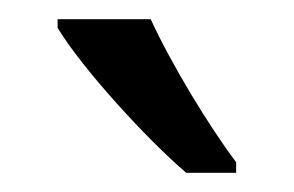

<svg xmlns="http://www.w3.org/2000/svg" viewBox="-20 -852 306 200"><path d="M137 -832H40V-823C66 -780 134 -706 174 -672H226V-683C198 -720 158 -786 137 -832Z"/></svg>

Font: Noto Sans Malayalam UI ExtraCondensed
Style: Regular
Weight: 400
Width: 2
Designer: Jelle Bosma - Monotype Design Team
Foundry: Monotype Imaging Inc.
Version: Version 2.104